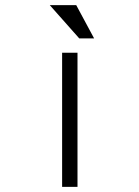

<svg xmlns="http://www.w3.org/2000/svg" viewBox="-20 -723 540 744"><path d="M220.7 1H280.3V-518.6H220.7ZM172.9 -703.1 287.1 -574.2H344.7L275.4 -703.1Z"/></svg>

Font: DotumChe
Style: Regular
Weight: 400
Monospace: yes
Version: Version 2.21